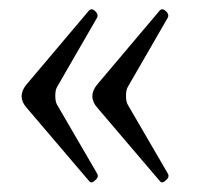

<svg xmlns="http://www.w3.org/2000/svg" viewBox="-20 -416 425 407"><path d="M168.9 -32.2 36.1 -188Q25.9 -199.7 25.9 -211.9Q25.9 -224.6 36.1 -236.8L168.9 -394Q174.8 -399.4 182.1 -392.1Q189 -385.3 186 -378.9L101.1 -231.9Q97.2 -225.6 97.2 -212.9Q97.2 -200.2 101.1 -193.8L186 -47.9Q189.9 -40.5 182.1 -34.2Q173.8 -25.9 168.9 -32.2ZM318.8 -32.2 186 -188Q175.8 -199.7 175.8 -211.9Q175.8 -224.6 186 -236.8L318.8 -394Q324.2 -399.4 332 -392.1Q338.9 -385.3 335.9 -378.9L251 -231.9Q247.1 -225.6 247.1 -212.9Q247.1 -200.2 251 -193.8L335.9 -47.9Q339.8 -40.5 332 -34.2Q323.7 -25.9 318.8 -32.2Z"/></svg>

Font: Junicode SmCond
Style: Regular
Weight: 400
Width: 4
Designer: Peter S. Baker
Version: Version 2.206